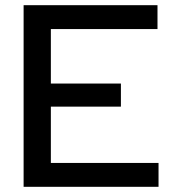

<svg xmlns="http://www.w3.org/2000/svg" viewBox="-20 -720 668 740"><path d="M71 0V-700H587V-608H176V-398H446V-309H176V-92H591V0Z"/></svg>

Font: Red Hat Display Medium
Style: Regular
Weight: 500
Designer: Pentagram, MCKL
Foundry: Pentagram, MCKL
Version: Version 1.023